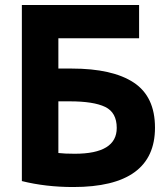

<svg xmlns="http://www.w3.org/2000/svg" viewBox="-20 -730 673 773"><path d="M261 -322H215V-114Q240 -111 281 -111Q450 -111 450 -215Q450 -277 403.5 -299.5Q357 -322 261 -322ZM215 -454H268Q433 -454 518.5 -397.5Q604 -341 604 -216Q604 23 275 23Q164 23 68 -1V-710H540V-576H215Z"/></svg>

Font: Repo
Style: Bold
Weight: 700
Designer: Stefan Peev
Foundry: Context Ltd
Version: Version 001.000